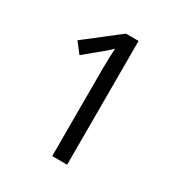

<svg xmlns="http://www.w3.org/2000/svg" viewBox="-168 -836 907 959"><g transform="rotate(30 286.0 -357.0)"><path d="M355 0H269V-499Q269 -565.4 272.9 -622.1Q259.3 -607.4 243.7 -594.7Q193.8 -553.2 134.8 -504.9L88.9 -564L282.2 -713.9H355Z"/></g></svg>

Font: NotoPenekeko
Style: Regular
Weight: 400
Designer: Monotype Design team
Foundry: Monotype Imaging Inc.
Version: Version 1.04